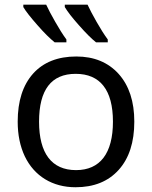

<svg xmlns="http://www.w3.org/2000/svg" viewBox="-20 -786 645 816"><path d="M438 -618.2C421.9 -640.1 406.2 -665.5 390.1 -693.8C374 -722.2 361.3 -746.1 352.1 -766.1H255.4V-755.9C267.1 -736.3 287.1 -710.4 315.9 -678.2C344.7 -645.5 368.7 -621.6 388.2 -606H438ZM262.2 -618.2C246.1 -640.1 230.5 -665.5 214.4 -693.8C198.2 -722.2 185.5 -746.1 176.3 -766.1H79.1V-755.9C89.8 -737.8 109.4 -712.9 138.2 -680.2C166.5 -647.5 191.4 -623 212.4 -606H262.2ZM550.8 -269C550.8 -354.5 528.8 -421.9 484.4 -471.7C439.9 -521 379.9 -545.9 304.2 -545.9C225.6 -545.9 164.1 -521.5 120.6 -473.1C77.1 -424.3 55.2 -356.4 55.2 -269C55.2 -212.9 65.4 -164.1 85.4 -121.6C126 -37.1 203.6 9.8 300.8 9.8C378.9 9.8 439.9 -14.6 484.4 -64C528.8 -113.3 550.8 -181.6 550.8 -269ZM146 -269C146 -404.3 197.8 -472.2 301.8 -472.2C405.3 -472.2 460 -403.8 460 -269C460 -134.3 405.3 -63 303.2 -63C199.7 -63 146 -134.3 146 -269Z"/></svg>

Font: Noto Reveo Sans
Style: Regular
Weight: 400
Designer: Monotype Design team
Foundry: Monotype Imaging Inc.
Version: Version 1.04